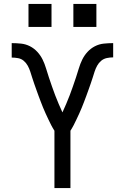

<svg xmlns="http://www.w3.org/2000/svg" viewBox="-20 -964 640 984"><path d="M259 0V-294Q250 -308 242.5 -322.5Q235 -337 228 -352Q221 -367 214 -382Q207 -397 201 -412Q195 -427 189 -442.5Q183 -458 177.5 -473Q172 -488 166.5 -503.5Q161 -519 155.5 -534.5Q150 -550 145 -566Q140 -582 135 -597.5Q130 -613 122 -627.5Q114 -642 101.5 -652.5Q89 -663 72.5 -666Q56 -669 40 -669V-743Q64 -743 88 -740.5Q112 -738 133.5 -727Q155 -716 171.5 -698Q188 -680 198.5 -658.5Q209 -637 216 -613.5Q223 -590 230.5 -567.5Q238 -545 246 -522Q254 -499 262.5 -476.5Q271 -454 280.5 -432Q290 -410 300 -388Q310 -410 319.5 -432Q329 -454 337.5 -476.5Q346 -499 354 -522Q362 -545 369.5 -567.5Q377 -590 384 -613.5Q391 -637 401.5 -658.5Q412 -680 428.5 -698Q445 -716 466.5 -727Q488 -738 512 -740.5Q536 -743 560 -743V-670Q544 -670 527.5 -666.5Q511 -663 498.5 -652.5Q486 -642 478 -627.5Q470 -613 465 -597.5Q460 -582 455 -566Q450 -550 444.5 -534.5Q439 -519 433.5 -503.5Q428 -488 422.5 -473Q417 -458 411 -442.5Q405 -427 399 -412Q393 -397 386 -382Q379 -367 372 -352Q365 -337 357.5 -322.5Q350 -308 341 -294V0ZM356 -826V-944H474V-826ZM126 -826V-944H244V-826Z"/></svg>

Font: Nova Nerd Font
Style: Regular
Weight: 400
Designer: Belleve Invis
Foundry: Belleve Invis
Version: Version 24.1.4; ttfautohint (v1.8.4);Nerd Fonts 3.1.1